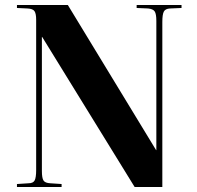

<svg xmlns="http://www.w3.org/2000/svg" viewBox="-20 -750 791 770"><path d="M48 0V-12L94 -15Q113 -15 119 -26.5Q125 -38 125 -68V-671Q125 -695 118.5 -705Q112 -715 90 -716L48 -718V-730H252L606 -148H607V-666Q607 -694 600.5 -704Q594 -714 574 -716L528 -718V-730H708V-718L662 -716Q643 -715 637 -703.5Q631 -692 631 -662V0H520L149 -602H148V-64Q148 -36 154.5 -26Q161 -16 182 -15L227 -12V0Z"/></svg>

Font: Literata 72pt
Style: Bold
Weight: 700
Designer: Latin by Veronika Burian and Jose Scaglione. Greek by Irene Vlachou. Cyrillic by Vera Evstafieva.
Foundry: TypeTogether
Version: Version 3.002